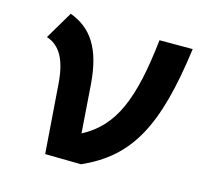

<svg xmlns="http://www.w3.org/2000/svg" viewBox="-83 -618 752 712"><g transform="rotate(15 293.0 -262.5)"><path d="M147.5 0 285.6 2C460.4 -75.7 534.2 -210 575.2 -517.6H447.8C421.9 -284.7 375 -170.4 257.8 -108.9L244.6 -291.5C234.4 -431.2 187 -496.1 104.5 -527.3L41.5 -420.9C91.3 -404.8 121.1 -358.9 127.9 -264.2Z"/></g></svg>

Font: Cascadia Mono SemiBold
Style: Italic
Weight: 600
Italic angle: -10°
Monospace: yes
Designer: Aaron Bell
Foundry: Saja Typeworks
Version: Version 2404.023